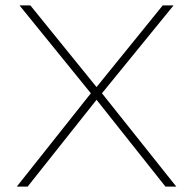

<svg xmlns="http://www.w3.org/2000/svg" viewBox="-20 -688 712 708"><path d="M42 0 315 -344 52 -668H92L336 -367L580 -668H620L356 -344L630 0H590L336 -320L82 0Z"/></svg>

Font: Gantari Thin
Style: Regular
Weight: 250
Designer: Anugrah Pasau
Foundry: Lafontype
Version: Version 1.000